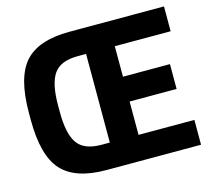

<svg xmlns="http://www.w3.org/2000/svg" viewBox="-109 -913 1159 1046"><g transform="rotate(-15 470.0 -390.0)"><path d="M39 -410Q39 -611 115.5 -695.5Q192 -780 367 -780H900V-640H585V-468H850V-328H585V-140H900V0H367Q192 0 115.5 -84.5Q39 -169 39 -370ZM423 -640H376Q279 -640 241 -586Q203 -532 203 -410V-370Q203 -248 241 -194Q279 -140 376 -140H423Z"/></g></svg>

Font: Cooper Hewitt
Style: Bold
Weight: 711
Designer: Village Type and Design LLC
Foundry: Cooper Hewitt Smithsonian Design Museum
Version: 1.000